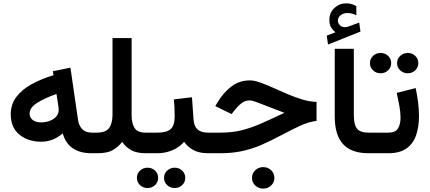

<svg xmlns="http://www.w3.org/2000/svg" viewBox="-20 -905 2538 1134"><path d="M521.5 0Q383.3 0 350.6 -117.2Q293 -67.9 223.1 -67.9Q146.5 -67.9 95 -109.6Q43.5 -151.4 43.5 -230Q43.5 -288.6 76.4 -332.3Q109.4 -376 166.5 -407.5Q223.6 -439 295.9 -460.9L292.5 -484.4L396 -505.4L440.9 -196.8Q445.8 -162.6 465.8 -142.1Q485.8 -121.6 523.4 -121.6H538.6V0ZM326.7 -255.9Q326.7 -262.7 325.7 -270.8Q324.7 -278.8 323.2 -287.6L313.5 -350.1Q245.6 -326.2 200.2 -297.9Q154.8 -269.5 154.8 -234.9Q154.8 -210.4 173.3 -196.3Q191.9 -182.1 222.7 -182.1Q247.6 -182.1 271.5 -190.4Q295.4 -198.7 311 -215.3Q326.7 -231.9 326.7 -255.9Z M644.5 -226.1V-680.2H757.3V-225.6Q757.3 -176.8 774.7 -149.2Q792 -121.6 840.8 -121.6H856.4V0H841.8Q788.6 0 756.6 -17.1Q724.6 -34.2 701.7 -66.9Q676.3 -35.2 644.8 -17.6Q613.3 0 553.2 0H519V-121.6H550.8Q604.5 -121.6 624.3 -148.7Q644 -175.8 644.5 -226.1Z M835.9 -121.6H909.7Q966.3 -121.6 989 -143.3Q1011.7 -165 1011.7 -217.3Q1011.7 -244.1 1010.5 -269Q1009.3 -293.9 1006.8 -317.9L1113.8 -330.6L1123 -200.7Q1125.5 -160.2 1146.2 -140.9Q1167 -121.6 1209 -121.6H1219.2V0H1208Q1157.2 0 1123 -18.3Q1088.9 -36.6 1067.4 -67.4Q1039.1 -34.7 997.6 -17.3Q956.1 0 909.7 0H835.9ZM948.7 145.5Q948.7 120.1 967.3 102.8Q985.8 85.4 1011.7 85.4Q1038.1 85.4 1056.2 102.8Q1074.2 120.1 1074.2 145.5Q1074.2 170.9 1056.2 188.2Q1038.1 205.6 1011.7 205.6Q985.8 205.6 967.3 188.2Q948.7 170.9 948.7 145.5ZM788.6 145.5Q788.6 120.1 806.9 102.8Q825.2 85.4 851.6 85.4Q877.4 85.4 895.8 102.8Q914.1 120.1 914.1 145.5Q914.1 170.9 895.8 188.2Q877.4 205.6 851.6 205.6Q825.2 205.6 806.9 188.2Q788.6 170.9 788.6 145.5Z M1468.3 145.5Q1468.3 118.7 1487.5 100.3Q1506.8 82 1534.7 82Q1562 82 1581.3 100.3Q1600.6 118.7 1600.6 145.5Q1600.6 172.4 1581.3 190.7Q1562 209 1534.7 209Q1506.8 209 1487.5 190.7Q1468.3 172.4 1468.3 145.5ZM1199.7 -121.6H1282.7Q1351.1 -121.6 1407.5 -135.7Q1463.9 -149.9 1523.4 -176Q1583 -202.1 1659.7 -238.8Q1611.3 -256.8 1569.3 -273.4Q1527.3 -290 1497.6 -301Q1467.8 -312 1455.6 -312Q1427.7 -312 1406 -295.2Q1384.3 -278.3 1368.7 -257.8L1347.7 -231.4L1251.5 -278.3L1267.6 -305.2Q1301.3 -359.9 1347.7 -395Q1394 -430.2 1456.1 -430.2Q1481.9 -430.2 1517.3 -417.5Q1552.7 -404.8 1594.2 -386.2Q1635.7 -367.7 1679.4 -348.9Q1723.1 -330.1 1766.6 -317.1Q1810.1 -304.2 1849.6 -303.2V-190.9Q1803.7 -185.1 1756.8 -164.1Q1710 -143.1 1638.7 -105Q1576.2 -71.8 1521.5 -48.3Q1466.8 -24.9 1409.4 -12.5Q1352.1 0 1281.2 0H1199.7Z M1961.4 -714.4Q1944.8 -727.5 1935.1 -743.9Q1925.3 -760.3 1925.3 -787.1Q1925.3 -830.1 1954.8 -857.7Q1984.4 -885.3 2022.9 -885.3Q2042 -885.3 2056.2 -881.1Q2070.3 -877 2084.5 -868.7L2085 -814.5Q2069.8 -822.3 2056.6 -825.2Q2043.5 -828.1 2029.8 -828.1Q2010.3 -828.1 1992.9 -815.9Q1975.6 -803.7 1975.6 -780.8Q1976.1 -767.1 1989.3 -754.4Q2002.4 -741.7 2028.8 -745.6Q2029.3 -745.6 2033.2 -746.6L2101.6 -771.5L2108.9 -718.3L1917.5 -642.1L1909.7 -694.3ZM1957 -616.7H2069.8V-226.1Q2069.8 -168 2088.9 -144.8Q2107.9 -121.6 2156.7 -121.6H2168.9V0H2156.7Q2055.2 0 2006.1 -53.7Q1957 -107.4 1957 -218.3Z M2325.2 -532.2Q2325.2 -557.6 2343.8 -575Q2362.3 -592.3 2388.2 -592.3Q2414.6 -592.3 2432.6 -575Q2450.7 -557.6 2450.7 -532.2Q2450.7 -506.8 2432.6 -489.5Q2414.6 -472.2 2388.2 -472.2Q2362.3 -472.2 2343.8 -489.5Q2325.2 -506.8 2325.2 -532.2ZM2165 -532.2Q2165 -557.6 2183.3 -575Q2201.7 -592.3 2228 -592.3Q2253.9 -592.3 2272.2 -575Q2290.5 -557.6 2290.5 -532.2Q2290.5 -506.8 2272.2 -489.5Q2253.9 -472.2 2228 -472.2Q2201.7 -472.2 2183.3 -489.5Q2165 -506.8 2165 -532.2ZM2273.4 0H2149.4V-121.6H2273.4Q2315.4 -121.6 2330.6 -146.5Q2345.7 -171.4 2345.7 -210Q2345.7 -242.7 2338.4 -281Q2331.1 -319.3 2323.2 -356.4L2435.1 -384.8Q2444.3 -341.8 2449.5 -299.6Q2454.6 -257.3 2454.6 -218.8Q2454.6 -156.2 2437.7 -106.7Q2420.9 -57.1 2381.3 -28.6Q2341.8 0 2273.4 0Z"/></svg>

Font: Vazirmatn RD UI SemiBold
Style: Regular
Weight: 600
Designer: Saber Rastikerdar
Foundry: Saber Rastikerdar
Version: Version 33.003